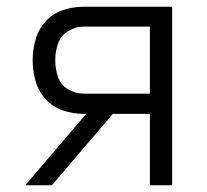

<svg xmlns="http://www.w3.org/2000/svg" viewBox="-20 -550 616 570"><path d="M55 0H134L315 -212H425V0H491V-530H228Q197 -530 167 -520Q137 -510 115.5 -486.5Q94 -463 85.5 -432.5Q77 -402 77 -371Q77 -340 85.5 -309.5Q94 -279 115.5 -255.5Q137 -232 167 -222Q197 -212 228 -212H236ZM228 -272Q204 -272 182 -285Q160 -298 152 -322Q144 -346 144 -371Q144 -396 152 -420Q160 -444 182 -457.5Q204 -471 228 -471H425V-272Z"/></svg>

Font: Iosevka Sparkle Light
Style: Regular
Weight: 300
Designer: Belleve Invis
Foundry: Belleve Invis
Version: Version 4.5.0; ttfautohint (v1.8.3)